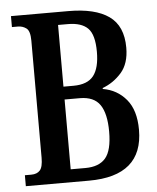

<svg xmlns="http://www.w3.org/2000/svg" viewBox="-52 -758 657 803"><g transform="rotate(-5 277.0 -357.0)"><path d="M24 0V-46H51Q75 -46 87.5 -60Q100 -74 100 -113V-604Q100 -645 84.5 -656.5Q69 -668 49 -668H24V-714H265Q377 -714 435 -673Q493 -632 493 -541Q493 -474 459.5 -436Q426 -398 380 -381V-377Q440 -367 478 -321.5Q516 -276 516 -194Q516 0 289 0ZM259 -401Q318 -401 343.5 -433.5Q369 -466 369 -534Q369 -606 342 -633Q315 -660 258 -660H217V-401ZM279 -54Q336 -54 363.5 -86Q391 -118 391 -197Q391 -273 365.5 -310Q340 -347 281 -347H217V-54Z"/></g></svg>

Font: Noto Serif Thai ExtraCondensed SemiBold
Style: Regular
Weight: 600
Width: 2
Designer: Monotype Design Team
Foundry: Monotype Imaging Inc.
Version: Version 2.001; ttfautohint (v1.8.4.7-5d5b)